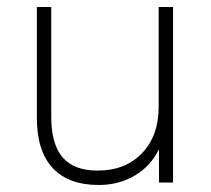

<svg xmlns="http://www.w3.org/2000/svg" viewBox="-20 -520 601 547"><path d="M473 -500V0H433V-95Q409 -46 363.5 -19.5Q318 7 261 7Q175 7 130 -41.5Q85 -90 85 -184V-500H126V-188Q126 -109 158.5 -71.5Q191 -34 258 -34Q337 -34 384.5 -83.5Q432 -133 432 -215V-500Z"/></svg>

Font: MuliDisplayVN ExtraLight
Style: Regular
Weight: 200
Designer: Vernon Adams
Foundry: Vernon Adams
Version: Version 2.100